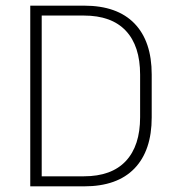

<svg xmlns="http://www.w3.org/2000/svg" viewBox="-20 -659 616 679"><path d="M112.5 0V-35.5H276.5Q374.5 -35.5 425 -89.5Q475.5 -143.5 475.5 -244.5V-395Q475.5 -496.5 425 -550.2Q374.5 -604 276.5 -604H111.5V-639H277.5Q394.5 -639 455.5 -576Q516.5 -513 516.5 -395.5V-244Q516.5 -126.5 455.5 -63.2Q394.5 0 277.5 0ZM87 0V-639H127.5V0Z"/></svg>

Font: Anek Gujarati ExtraLight
Style: Regular
Weight: 250
Version: Version 1.003